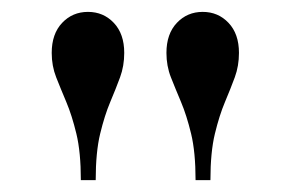

<svg xmlns="http://www.w3.org/2000/svg" viewBox="-20 -710 489 323"><path d="M141 -407H116Q116 -454 108.5 -485Q101 -516 91.5 -538.5Q82 -561 74.5 -580Q67 -599 67 -621Q67 -653 84.5 -671.5Q102 -690 128 -690Q154 -690 171.5 -671.5Q189 -653 189 -621Q189 -599 182 -580Q175 -561 165.5 -538.5Q156 -516 148.5 -485Q141 -454 141 -407ZM334 -407H309Q309 -454 301.5 -485Q294 -516 284.5 -538.5Q275 -561 267.5 -580Q260 -599 260 -621Q260 -653 277.5 -671.5Q295 -690 321 -690Q347 -690 364.5 -671.5Q382 -653 382 -621Q382 -599 375 -580Q368 -561 358.5 -538.5Q349 -516 341.5 -485Q334 -454 334 -407Z"/></svg>

Font: Inria Serif
Style: Bold
Weight: 700
Designer: Black Foundry Team
Foundry: Black Foundry
Version: Version 1.000; ttfautohint (v1.8.3)